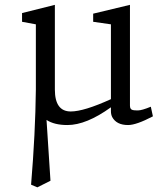

<svg xmlns="http://www.w3.org/2000/svg" viewBox="-20 -515 707 808"><path d="M623.5 -25.4Q553.7 11.2 519 11.2Q470.2 11.2 452.1 -22.5Q446.8 -33.2 446.8 -47.4V-63.5Q343.3 11.2 263.7 11.2Q208.5 11.2 175.8 -10.3L192.4 245.6L137.2 273.4L110.8 262.2Q128.9 45.4 130.9 -138.2V-412.6L72.8 -423.3V-460L210.9 -494.6V-138.2Q210.9 -45.9 277.8 -45.9Q333 -45.9 446.8 -97.7V-412.6L372.1 -423.3V-457.5L526.9 -494.6V-70.3Q526.9 -54.2 539.1 -51.8Q544.4 -50.3 560.5 -50.3Q576.7 -50.3 614.7 -65.9Z"/></svg>

Font: Habibi
Style: Regular
Weight: 400
Designer: Magnus Gaarde
Foundry: Magnus Gaarde
Version: Version 1.001